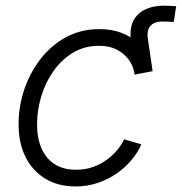

<svg xmlns="http://www.w3.org/2000/svg" viewBox="-20 -650 644 680"><path d="M462.9 -389.6 445.8 -494.1Q433.1 -561.5 465.6 -595.7Q498 -629.9 561.5 -629.9Q574.7 -629.9 585.4 -629.2Q596.2 -628.4 604 -627.9L595.2 -572.3Q585.4 -572.8 574 -573.2Q562.5 -573.7 555.2 -573.7Q525.4 -573.7 512 -557.4Q498.5 -541 504.4 -507.8L520.5 -397.9ZM248 10.3Q185.1 10.3 139.4 -17.8Q93.8 -45.9 69.3 -96.4Q44.9 -147 45.9 -213.9Q46.4 -276.9 67.1 -336.4Q87.9 -396 125.5 -443.6Q163.1 -491.2 215.3 -519Q267.6 -546.9 332 -546.9Q374.5 -546.9 408.2 -534.4Q441.9 -522 465.8 -500.5Q489.7 -479 503.7 -452.6Q517.6 -426.3 520.5 -397.9L456.5 -385.7Q455.1 -403.3 446.3 -421.4Q437.5 -439.5 422.1 -454.3Q406.7 -469.2 384.3 -478.5Q361.8 -487.8 330.6 -487.8Q279.8 -487.8 239.5 -463.9Q199.2 -439.9 170.7 -400.1Q142.1 -360.4 127 -311.5Q111.8 -262.7 111.3 -213.4Q110.4 -165.5 125.5 -128.2Q140.6 -90.8 171.6 -69.8Q202.6 -48.8 249.5 -48.8Q281.7 -48.8 309.3 -58.6Q336.9 -68.4 358.6 -84.5Q380.4 -100.6 395.8 -119.4Q411.1 -138.2 419.4 -156.7L480.5 -138.7Q468.3 -110.4 446 -83.7Q423.8 -57.1 393.6 -35.9Q363.3 -14.6 326.4 -2.2Q289.6 10.3 248 10.3Z"/></svg>

Font: Inter 18pt Light
Style: Italic
Weight: 300
Italic angle: -9.3988°
Designer: Rasmus Andersson
Foundry: rsms
Version: Version 4.001;git-66647c0bb